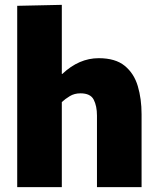

<svg xmlns="http://www.w3.org/2000/svg" viewBox="-20 -772 655 792"><path d="M51 -748 235 -752V-467H237Q306 -532 387 -532Q456 -532 494.5 -500.5Q533 -469 548.5 -416.5Q564 -364 564 -301V0H380V-295Q380 -335 366.5 -361Q353 -387 312 -387Q287 -387 268 -375.5Q249 -364 235 -351V0H51Z"/></svg>

Font: Murecho ExtraBold
Style: Regular
Weight: 800
Designer: Neil Summerour
Foundry: Positype
Version: Version 1.010; ttfautohint (v1.8.3)